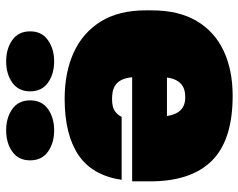

<svg xmlns="http://www.w3.org/2000/svg" viewBox="-98 -682 795 640"><g transform="rotate(-90 300.0 -362.5)"><path d="M290 -545Q378 -545 444 -515Q510 -485 547.5 -425Q585 -365 585 -275V-255Q585 -165 549.5 -105Q514 -45 450 -15Q386 15 300 15Q153 15 84 -54Q15 -123 15 -260V-320H362Q360 -343 352 -357.5Q344 -372 329.5 -379.5Q315 -387 290 -387Q262 -387 249 -377.5Q236 -368 230 -355H20Q35 -454 103.5 -499.5Q172 -545 290 -545ZM361 -204H233Q235 -187 242 -173Q249 -159 262 -151Q275 -143 295 -143Q318 -143 331.5 -151Q345 -159 352 -173Q359 -187 361 -204ZM185 -580Q143 -580 114 -600.5Q85 -621 85 -660Q85 -699 114 -719.5Q143 -740 185 -740Q227 -740 256 -719.5Q285 -699 285 -660Q285 -621 256 -600.5Q227 -580 185 -580ZM415 -580Q373 -580 344 -600.5Q315 -621 315 -660Q315 -699 344 -719.5Q373 -740 415 -740Q457 -740 486 -719.5Q515 -699 515 -660Q515 -621 485.5 -600.5Q456 -580 415 -580Z"/></g></svg>

Font: Golos Text Black
Style: Regular
Weight: 900
Designer: A.Korolkova, Vitaly Kuzmin
Foundry: ParaType Ltd
Version: Version 2.004